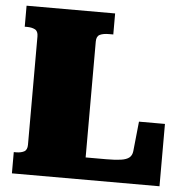

<svg xmlns="http://www.w3.org/2000/svg" viewBox="-51 -760 788 810"><g transform="rotate(5 342.5 -355.0)"><path d="M404 -710H29V-621H39Q59 -621 72.5 -614Q86 -607 86 -585V-126Q86 -104 72.5 -97Q59 -90 39 -90H29V0H654V-264H544L531 -138Q529 -120 517.5 -110.5Q506 -101 482 -97.5Q458 -94 420 -94H333V-585Q333 -607 347 -614Q361 -621 386 -621H404Z"/></g></svg>

Font: Roboto Serif Black
Style: Regular
Weight: 900
Designer: Greg Gazdowicz
Foundry: Commercial Type
Version: Version 1.008